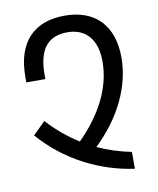

<svg xmlns="http://www.w3.org/2000/svg" viewBox="-82 -789 701 854"><g transform="rotate(-10 268.5 -362.5)"><path d="M458 0V-76C404 -87 353 -103 306 -125C422 -236 485 -369 485 -498C485 -642 406 -725 268 -725C135 -725 49 -650 49 -487V-462H135V-483C135 -601 183 -650 267 -650C350 -650 399 -595 399 -495C399 -379 341 -264 238 -162C188 -193 141 -232 98 -279L42 -224C153 -96 306 -21 458 0Z"/></g></svg>

Font: Noto Sans Armenian Condensed
Style: Regular
Weight: 400
Width: 3
Designer: Monotype Design Team
Foundry: Monotype Imaging Inc.
Version: Version 2.008